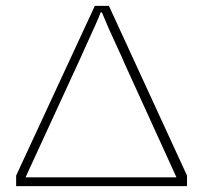

<svg xmlns="http://www.w3.org/2000/svg" viewBox="-20 -649 692 654"><path d="M35 -15V-51L303 -629H351L617 -51V-15ZM67 -45H581L406 -429Q396 -453 380 -487Q364 -521 349.5 -554Q335 -587 327 -607H323Q318 -593 305 -564Q292 -535 277.5 -503.5Q263 -472 253 -449Z"/></svg>

Font: Oooh Baby
Style: Regular
Weight: 400
Designer: Robert E. Leuschke
Foundry: Robert E. Leuschke
Version: Version 1.011; ttfautohint (v1.8.3)